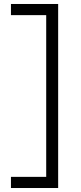

<svg xmlns="http://www.w3.org/2000/svg" viewBox="-20 -770 408 964"><path d="M272 174H35V118H212V-694H35V-750H272Z"/></svg>

Font: Bellota
Style: Regular
Weight: 400
Designer: Kemie Guaida
Foundry: Kemie Guaida
Version: Version 4.001